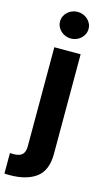

<svg xmlns="http://www.w3.org/2000/svg" viewBox="-171 -815 589 1066"><g transform="rotate(15 123.0 -282.5)"><path d="M-25.6 85.6Q-19.5 85.9 -14.9 86.1Q-10.3 86.3 -5.7 86.3Q30.9 86.3 45.6 70.8Q60.4 55.4 60.4 24.5V-545.5H211.6V27Q211.6 122.2 156.6 163.4Q101.6 204.5 5 204.5Q-2.8 204.5 -10.1 204.4Q-17.4 204.2 -25.6 203.8ZM54 -692.5Q54 -709.2 60.7 -723.2Q67.5 -737.2 78.8 -747.3Q90.2 -757.5 104.9 -763.1Q119.7 -768.8 135.7 -768.8Q151.6 -768.8 166.5 -763.1Q181.5 -757.5 192.8 -747.3Q204.2 -737.2 210.9 -723.2Q217.7 -709.2 217.7 -692.5Q217.7 -675.8 210.9 -661.8Q204.2 -647.7 192.6 -637.4Q181.1 -627.1 166.4 -621.4Q151.6 -615.8 135.7 -615.8Q119.7 -615.8 104.9 -621.6Q90.2 -627.5 78.8 -637.6Q67.5 -647.7 60.7 -661.9Q54 -676.1 54 -692.5Z"/></g></svg>

Font: Inter P
Style: Bold
Weight: 700
Designer: Rasmus Andersson
Foundry: rsms
Version: Version 3.018;git-588b23468